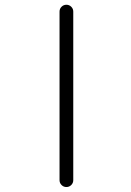

<svg xmlns="http://www.w3.org/2000/svg" viewBox="-20 -793 540 792"><path d="M225.6 -49.8V-745.1Q225.6 -756.8 233.9 -765.1Q242.2 -773.4 253.9 -773.4Q265.6 -773.4 273.9 -765.1Q282.2 -756.8 282.2 -745.1V-49.8Q282.2 -38.1 273.9 -29.8Q265.6 -21.5 253.9 -21.5Q242.2 -21.5 233.9 -29.8Q225.6 -38.1 225.6 -49.8Z"/></svg>

Font: Rounded-L Mgen+ 1m light
Style: Regular
Weight: 200
Designer: [Source Han Sans]
Ryoko NISHIZUKA  (kana & ideographs); Paul D. Hunt (Latin, Greek & Cyrillic); Wenlong ZHANG  (bopomofo
Version: Version 1.059.20150602